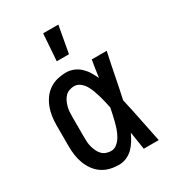

<svg xmlns="http://www.w3.org/2000/svg" viewBox="-185 -857 870 966"><g transform="rotate(-30 250.0 -374.0)"><path d="M220 8Q194 8 169 2Q144 -4 122.5 -18.5Q101 -33 86 -54Q71 -75 62 -99Q53 -123 49.5 -148.5Q46 -174 46 -200V-320Q46 -346 49.5 -371.5Q53 -397 62 -421Q71 -445 86 -466Q101 -487 122.5 -501.5Q144 -516 169 -522Q194 -528 220 -528Q242 -528 263 -519.5Q284 -511 300.5 -495.5Q317 -480 328.5 -461Q340 -442 350 -421Q353 -446 357 -470.5Q361 -495 365 -520H452Q438 -456 425.5 -391.5Q413 -327 399 -263Q414 -198 427 -132Q440 -66 454 0H367Q363 -26 359 -52Q355 -78 351 -103Q342 -83 330 -63Q318 -43 302 -27Q286 -11 264.5 -1.5Q243 8 220 8ZM220 -72Q239 -72 254.5 -85Q270 -98 280 -115Q290 -132 296.5 -150.5Q303 -169 308 -188Q313 -207 317 -226Q321 -245 325 -264Q321 -282 317 -300.5Q313 -319 307.5 -337.5Q302 -356 295.5 -373.5Q289 -391 279.5 -407.5Q270 -424 254.5 -436Q239 -448 220 -448Q206 -448 192 -443Q178 -438 168 -427.5Q158 -417 152 -404Q146 -391 142 -377Q138 -363 137 -348.5Q136 -334 136 -320V-200Q136 -186 137 -171.5Q138 -157 142 -143Q146 -129 152 -116Q158 -103 168 -92.5Q178 -82 192 -77Q206 -72 220 -72ZM208 -600 219 -756H307L279 -600Z"/></g></svg>

Font: Iosevka Term Medium
Style: Regular
Weight: 500
Monospace: yes
Designer: Belleve Invis
Foundry: Belleve Invis
Version: Version 26.3.1